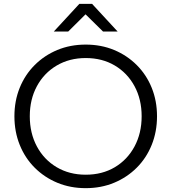

<svg xmlns="http://www.w3.org/2000/svg" viewBox="-20 -963 892 999"><path d="M426 16Q346 16 278.5 -12Q211 -40 160.5 -90.5Q110 -141 82.5 -209.5Q55 -278 55 -358Q55 -438 82.5 -506Q110 -574 160.5 -624.5Q211 -675 278.5 -703Q346 -731 426 -731Q506 -731 573.5 -703Q641 -675 691.5 -624.5Q742 -574 769.5 -506Q797 -438 797 -358Q797 -278 769.5 -209.5Q742 -141 691.5 -90.5Q641 -40 573.5 -12Q506 16 426 16ZM426 -54Q512 -54 577.5 -93Q643 -132 680 -201Q717 -270 717 -358Q717 -446 680 -514.5Q643 -583 577.5 -622Q512 -661 426 -661Q341 -661 275 -622Q209 -583 172 -514.5Q135 -446 135 -358Q135 -270 172 -201Q209 -132 275 -93Q341 -54 426 -54ZM592 -799H516L386 -927H464L335 -799H260L393 -943H459Z"/></svg>

Font: Wix Madefor Display
Style: Regular
Weight: 400
Designer: Dalton Maag Ltd
Foundry: Dalton Maag Ltd
Version: Version 3.100